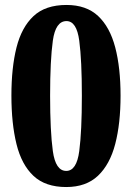

<svg xmlns="http://www.w3.org/2000/svg" viewBox="-20 -744 533 774"><path d="M247 10Q163 10 115 -35Q67 -80 46.5 -163Q26 -246 26 -359Q26 -471 46.5 -552.5Q67 -634 115 -679Q163 -724 248 -724Q328 -724 375.5 -679.5Q423 -635 444.5 -553Q466 -471 466 -358Q466 -246 444.5 -163.5Q423 -81 375 -35.5Q327 10 247 10ZM247 -55Q289 -55 299.5 -135Q310 -215 310 -358Q310 -501 299.5 -580Q289 -659 248 -659Q204 -659 193 -580Q182 -501 182 -358Q182 -215 193 -135Q204 -55 247 -55Z"/></svg>

Font: Noto Serif Lao Condensed ExtraBold
Style: Regular
Weight: 800
Width: 3
Designer: Monotype Design Team
Foundry: Monotype Imaging Inc.
Version: Version 2.003; ttfautohint (v1.8.4.7-5d5b)